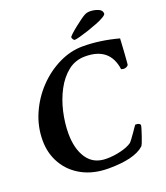

<svg xmlns="http://www.w3.org/2000/svg" viewBox="-148 -914 881 1022"><g transform="rotate(-20 292.0 -403.0)"><path d="M291 6.8Q206.1 6.8 143.1 -26.9Q80.1 -60.5 45.4 -119.6Q10.7 -178.7 10.7 -252.9Q10.7 -332 42.5 -403.8Q74.2 -475.6 127.4 -531.2Q180.7 -586.9 247.1 -619.1Q313.5 -651.4 381.8 -651.4Q479.5 -651.4 584 -623Q584 -617.2 582.5 -595.7Q581.1 -574.2 579.6 -548.3Q578.1 -522.5 576.2 -502Q574.2 -481.4 574.2 -478.5Q572.3 -471.7 564 -467.8Q555.7 -463.9 546.9 -463.9L533.2 -466.8Q515.6 -596.7 376 -596.7Q320.3 -596.7 278.8 -564Q237.3 -531.2 209 -478Q180.7 -424.8 166.5 -362.3Q152.3 -299.8 152.3 -241.2Q152.3 -153.3 189 -99.6Q225.6 -45.9 297.9 -45.9Q338.9 -45.9 378.9 -55.7Q418.9 -65.4 441.4 -81.1Q446.3 -85 456.1 -98.1Q465.8 -111.3 476.6 -126.5Q487.3 -141.6 494.6 -152.8Q502 -164.1 502.9 -164.1Q528.3 -164.1 531.2 -151.4Q530.3 -144.5 525.4 -128.4Q520.5 -112.3 514.2 -93.8Q507.8 -75.2 502 -60.5Q496.1 -45.9 492.2 -43Q436.5 6.8 291 6.8ZM355.5 -698.2Q350.6 -698.2 346.2 -705.1Q341.8 -711.9 341.8 -716.8Q341.8 -720.7 355.5 -733.4Q369.1 -746.1 388.2 -761.2Q407.2 -776.4 424.8 -789.1Q442.4 -801.8 450.2 -805.7Q463.9 -813.5 481.4 -813.5Q504.9 -813.5 527.3 -804.7Q549.8 -795.9 549.8 -776.4Q549.8 -769.5 532.7 -759.3Q515.6 -749 489.3 -738.8Q462.9 -728.5 435.1 -719.2Q407.2 -710 385.3 -704.1Q363.3 -698.2 355.5 -698.2Z"/></g></svg>

Font: Crimson Text
Style: Bold Italic
Weight: 700
Italic angle: -11°
Designer: Sebastian Kosch
Foundry: Sebastian Kosch
Version: Version 1.100; ttfautohint (v1.8.4)